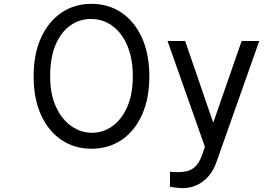

<svg xmlns="http://www.w3.org/2000/svg" viewBox="-20 -757 1387 990"><path d="M750 -363.6Q750 -247.9 711.8 -164.1Q673.7 -80.3 606.4 -35.2Q539.1 9.9 451.7 9.9Q364.3 9.9 297.1 -35.2Q229.8 -80.3 191.6 -164.1Q153.4 -247.9 153.4 -363.6Q153.4 -478.7 191.6 -562.5Q229.8 -646.3 297.1 -691.8Q364.3 -737.2 451.7 -737.2Q539.1 -737.2 606.4 -691.8Q673.7 -646.3 711.8 -562.5Q750 -478.7 750 -363.6ZM664.8 -363.6Q664.8 -454.5 636.9 -520.8Q609 -587 560.2 -623Q511.4 -659.1 448.9 -659.1Q389.9 -659.1 342.3 -625.5Q294.7 -592 266.7 -526.1Q238.6 -460.2 238.6 -363.6Q238.6 -271.3 268.6 -206.1Q298.7 -141 347.8 -106.7Q397 -72.4 454.5 -72.4Q512.1 -72.4 559.8 -106.7Q607.6 -141 636.2 -206.1Q664.8 -271.3 664.8 -363.6ZM1019.9 48.3 1036.6 0 843.8 -545.5H934.7L1079.5 -124.3L1225.9 -545.5H1316.8L1095.2 81Q1072.8 143.8 1026.5 178.4Q980.1 213.1 920.5 213.1Q913.4 213.1 900 211.8Q886.7 210.6 874.1 209Q861.5 207.4 856.5 206V127.8Q859.7 128.9 869.7 129.8Q879.6 130.7 897.7 130.7Q921.9 130.7 944.2 125.5Q966.6 120.4 985.8 102.8Q1005 85.2 1019.9 48.3Z"/></svg>

Font: Interface
Style: Regular
Weight: 400
Designer: Rasmus Andersson
Foundry: rsms
Version: Version 1.8